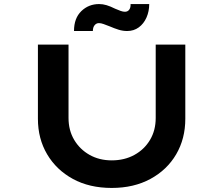

<svg xmlns="http://www.w3.org/2000/svg" viewBox="-20 -921 1101 947"><path d="M531 6Q421 6 339.5 -38.5Q258 -83 212.5 -160Q167 -237 167 -335V-701H318V-339Q318 -278 346 -231Q374 -184 422 -157Q470 -130 531 -130Q594 -130 643 -157Q692 -184 720 -231Q748 -278 748 -339V-701H894V-335Q894 -237 849 -160Q804 -83 722 -38.5Q640 6 531 6ZM607 -768Q586 -768 565 -774.5Q544 -781 521 -791Q503 -798 490.5 -802.5Q478 -807 468 -807Q455 -807 446.5 -796.5Q438 -786 438 -768H345Q345 -831 381 -866Q417 -901 469 -901Q487 -901 505.5 -895.5Q524 -890 548 -878Q564 -871 575.5 -867Q587 -863 596 -863Q610 -863 617.5 -873.5Q625 -884 624 -901H716Q716 -865 702.5 -834.5Q689 -804 664.5 -786Q640 -768 607 -768Z"/></svg>

Font: Lexend Zetta SemiBold
Style: Regular
Weight: 600
Designer: Bonnie Shaver-Troup, Thomas Jockin
Foundry: Lexend
Version: Version 1.007